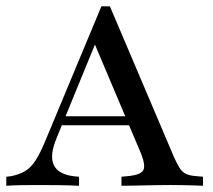

<svg xmlns="http://www.w3.org/2000/svg" viewBox="-25 -597 685 617"><path d="M156.5 -152.4Q133.9 -97.6 147.6 -67.3Q161.3 -37.1 212.1 -30.6L229 -29V0Q196.8 -1.6 162.5 -2Q128.2 -2.4 96.8 -2.4Q67.7 -2.4 42.3 -2Q16.9 -1.6 -4.8 0V-29L8.9 -30.6Q35.5 -35.5 54.4 -46.4Q73.4 -57.3 88.7 -80.6Q104 -104 121 -145.2L300.8 -576.6H328.2L533.9 -92.7Q543.5 -71 551.6 -58.1Q559.7 -45.2 571 -39.1Q582.3 -33.1 600.8 -31.5L627.4 -29V0Q613.7 -0.8 596.8 -1.2Q579.8 -1.6 561.7 -2Q543.5 -2.4 525.8 -2.4H521H520.2Q499.2 -2.4 477.4 -2Q455.6 -1.6 435.1 -1.2Q414.5 -0.8 396.8 -0.4Q379 0 365.3 0V-29L391.1 -31.5Q426.6 -35.5 435.1 -49.6Q443.5 -63.7 429 -101.6L274.2 -467.7L291.1 -480.6ZM155.6 -194.4 167.7 -223.4H422.6L433.9 -194.4Z"/></svg>

Font: Playfair 5pt SemiExpanded Light Medium
Style: Regular
Weight: 500
Version: Version 2.203